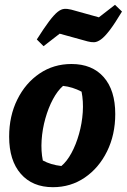

<svg xmlns="http://www.w3.org/2000/svg" viewBox="-20 -766 527 798"><path d="M200 12Q115 12 66.5 -43.5Q18 -99 18 -198Q18 -284 52 -352.5Q86 -421 144.5 -460.5Q203 -500 277 -500Q363 -500 411 -445.5Q459 -391 459 -292Q459 -206 425 -137Q391 -68 332.5 -28Q274 12 200 12ZM235 -76Q258 -95 277 -130Q296 -165 308.5 -209.5Q321 -254 324 -299.5Q327 -345 319 -385Q281 -405 242 -409Q219 -389 200 -353.5Q181 -318 168.5 -273.5Q156 -229 153 -183.5Q150 -138 158 -99Q191 -81 235 -76ZM161 -574 133 -602Q164 -651 184.5 -678Q205 -705 219.5 -716.5Q234 -728 247 -729Q260 -730 276 -726L391 -694L458 -746L487 -718Q457 -668 436 -640.5Q415 -613 399.5 -602Q384 -591 371.5 -590.5Q359 -590 344 -594L228 -626Z"/></svg>

Font: Piazzolla
Style: Bold Italic
Weight: 700
Italic angle: -11.3°
Designer: Juan Pablo del Peral
Foundry: Huerta Tipografica
Version: Version 1.330